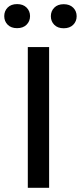

<svg xmlns="http://www.w3.org/2000/svg" viewBox="-52 -899 387 919"><path d="M81.1 0H183.1V-673.8H81.1ZM-31.7 -821.8Q-31.7 -797.4 -15.4 -780.8Q1 -764.2 29.8 -764.2Q58.6 -764.2 75.2 -780.8Q91.8 -797.4 91.8 -821.8Q91.8 -846.2 75.2 -862.8Q58.6 -879.4 29.8 -879.4Q1 -879.4 -15.4 -862.8Q-31.7 -846.2 -31.7 -821.8ZM191.4 -821.3Q191.4 -796.9 207.8 -780.3Q224.1 -763.7 252.9 -763.7Q281.7 -763.7 298.3 -780.3Q314.9 -796.9 314.9 -821.3Q314.9 -845.7 298.3 -862.3Q281.7 -878.9 252.9 -878.9Q224.1 -878.9 207.8 -862.3Q191.4 -845.7 191.4 -821.3Z"/></svg>

Font: FAU Chimera Medium
Style: Regular
Weight: 500
Version: Version 1.002;hotconv 1.0.117;makeotfexe 2.5.65602